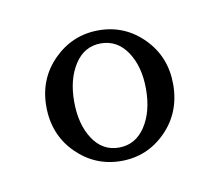

<svg xmlns="http://www.w3.org/2000/svg" viewBox="-38 -802 315 275"><g transform="rotate(-10 119.5 -665.0)"><path d="M119.5 -570Q81.5 -570 54.2 -597.2Q27 -624.5 27 -665.5Q27 -705.5 54.2 -732.8Q81.5 -760 119.5 -760Q157.5 -760 184.5 -732.8Q211.5 -705.5 211.5 -665.5Q211.5 -624.5 184.5 -597.2Q157.5 -570 119.5 -570ZM119.5 -589.5Q143.5 -589.5 157.8 -611Q172 -632.5 172 -665.5Q172 -698 157.8 -719.5Q143.5 -741 119.5 -741Q95.5 -741 81.5 -719.5Q67.5 -698 67.5 -665.5Q67.5 -632.5 81.5 -611Q95.5 -589.5 119.5 -589.5Z"/></g></svg>

Font: Imbue 50pt Light
Style: Regular
Weight: 300
Designer: Tyler Finck
Foundry: Etcetera Type Company
Version: Version 1.102; ttfautohint (v1.8.3)